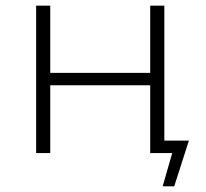

<svg xmlns="http://www.w3.org/2000/svg" viewBox="-20 -542 728 680"><path d="M649 -44 597 118H556L590 0H512V-240H158V0H108V-522H158V-284H512V-522H562V-44Z"/></svg>

Font: Hilab Light
Style: Regular
Weight: 300
Designer: Cristianderson Lima
Foundry: Cristianderson
Version: Version 1.0